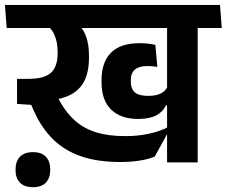

<svg xmlns="http://www.w3.org/2000/svg" viewBox="-38 -658 918 778"><path d="M763 -577H639V0H763ZM601 -544.5H860.5L853.5 -638H594ZM-11 -544.5H810L803 -638H-18ZM322.5 -433.5Q322.5 -478 310.5 -511.2Q298.5 -544.5 271.5 -564.5H140Q169.5 -546.5 182.5 -516.8Q195.5 -487 195.5 -449V-441.5Q195.5 -388 168.5 -363.2Q141.5 -338.5 78 -338.5H31L81 -247.5L126 -248.5Q194 -250.5 237.5 -269.2Q281 -288 301.8 -326.2Q322.5 -364.5 322.5 -424ZM589 -23.5 646 -127.5V-144.5Q609 -125 562.8 -115.5Q516.5 -106 468 -106.5Q401.5 -106.5 352.5 -121.5Q303.5 -136.5 267.8 -167.5Q232 -198.5 205.5 -246L189 -276.5L31 -338.5V-237L88.5 -233L100.5 -206Q131 -138.5 177.5 -93Q224 -47.5 291 -24.5Q358 -1.5 449.5 -1.5Q490.5 -1.5 526.5 -7Q562.5 -12.5 589 -23.5ZM522 -176Q567.5 -176 595 -190.5Q622.5 -205 634 -231H647.5L642.5 -311Q634.5 -290.5 615 -280Q595.5 -269.5 562.5 -269.5Q525.5 -269.5 508.8 -283.5Q492 -297.5 492 -328V-333Q492 -362 509 -376.2Q526 -390.5 559.5 -390.5Q569.5 -390.5 579.2 -389.5Q589 -388.5 599.5 -387L591.5 -476Q577 -479.5 561.8 -481.2Q546.5 -483 527.5 -483Q450 -483 411.8 -444.5Q373.5 -406 373.5 -333.5V-325Q373.5 -251 412.8 -213.5Q452 -176 522 -176ZM95.5 100.5Q130 100.5 147.8 82Q165.5 63.5 165.5 31.5Q165.5 31.5 165.5 30Q165.5 28.5 165.5 28Q165.5 -4 148 -22.8Q130.5 -41.5 95.5 -41.5Q60.5 -41.5 42.8 -22.8Q25 -4 25 28Q25 28.5 25 29.8Q25 31 25 31.5Q25 63.5 42.8 82Q60.5 100.5 95.5 100.5Z"/></svg>

Font: Anek Devanagari SemiBold
Style: Regular
Weight: 600
Designer: Kailash Malviya (Devanagari) & Yesha Goshar (Latin)
Foundry: Ek Type
Version: Version 1.003